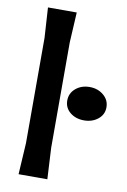

<svg xmlns="http://www.w3.org/2000/svg" viewBox="-89 -854 599 907"><g transform="rotate(10 210.0 -400.0)"><path d="M75 -150V-655L66 -800H204L196 -655V-150L204 0H66ZM232 -383Q232 -418 259 -441Q286 -464 326 -464Q365 -464 392.5 -441Q420 -418 420 -383Q420 -348 392.5 -326Q365 -304 326 -304Q286 -304 259 -326Q232 -348 232 -383Z"/></g></svg>

Font: Farro Medium
Style: Regular
Weight: 500
Designer: Aceler Chua
Foundry: Grayscale Limited
Version: Version 1.101